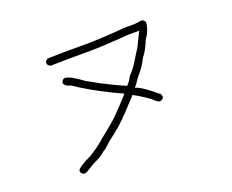

<svg xmlns="http://www.w3.org/2000/svg" viewBox="-107 -739 1214 1006"><g transform="rotate(-20 500.0 -236.0)"><path d="M763.2 -562.5Q780.8 -555.2 780.8 -543Q777.3 -499 747.6 -459Q727.1 -405.8 702.6 -377Q679.7 -330.1 646 -293Q643.6 -292.5 618.7 -253.9Q616.2 -253.9 608.9 -242.2Q641.6 -234.9 720.2 -168Q726.1 -168 730 -150.4Q730 -134.8 708.5 -130.9Q695.8 -130.9 673.3 -154.3Q646.5 -175.3 608.9 -197.3L583.5 -210.9H581.5Q581.5 -206.5 556.2 -181.6Q503.4 -123 499.5 -123Q499.5 -119.1 454.6 -78.1Q452.1 -78.1 421.4 -50.8Q388.7 -27.8 353 5.9Q340.8 12.2 321.8 29.3Q300.3 43 267.1 58.6L218.3 87.9Q210.4 89.8 204.6 89.8Q187 83.5 187 68.4Q187 51.3 267.1 13.7Q322.3 -20.5 356.9 -52.7Q439.5 -117.7 464.4 -144.5Q509.8 -190.4 546.4 -232.4Q435.5 -282.7 351.1 -334Q348.6 -334 300.3 -367.2Q261.2 -377.4 261.2 -396.5Q267.1 -416 280.8 -416Q308.6 -416 376.5 -365.2Q377.9 -365.2 446.8 -326.2Q514.6 -291 573.7 -265.6Q593.3 -284.7 605 -310.5Q620.6 -324.2 640.1 -351.6L694.8 -439.5L731.9 -515.6H669.4Q524.9 -503.9 446.8 -503.9H343.3Q303.2 -503.9 233.9 -502Q216.3 -508.3 216.3 -523.4Q216.3 -533.2 231.9 -543Q302.7 -544.9 333.5 -544.9H446.8Q526.4 -544.9 661.6 -556.6H716.3Q731 -556.6 763.2 -562.5Z"/></g></svg>

Font: CEF Fonts CJK Mono
Style: Regular
Weight: 400
Designer: PartyBoss (派对大魔王)
Version: Release 2.25